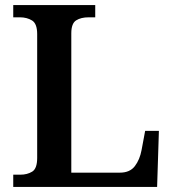

<svg xmlns="http://www.w3.org/2000/svg" viewBox="-20 -734 681 754"><path d="M32 0V-48H60Q87 -48 106.5 -60Q126 -72 126 -114V-600Q126 -641 106 -653.5Q86 -666 58 -666H32V-714H354V-666H328Q298 -666 279 -654Q260 -642 260 -603V-56H451Q490 -56 509.5 -81.5Q529 -107 536 -145L550 -220H604L597 0Z"/></svg>

Font: Noto Serif Hentaigana SemiBold
Style: Regular
Weight: 600
Designer: Kazuhiro Yamada
Foundry: nipponia
Version: Version 1.000; ttfautohint (v1.8.4.7-5d5b)